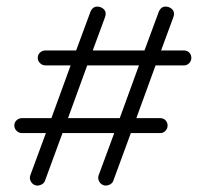

<svg xmlns="http://www.w3.org/2000/svg" viewBox="-20 -561 637 590"><path d="M472 -152H382L328 -5Q325 3 315.5 7Q306 11 298 8Q289 5 284.5 -4Q280 -13 283 -22L331 -152H172L118 -5Q115 3 105.5 7Q96 11 88 8Q79 5 74.5 -4Q70 -13 73 -22L121 -152H48Q38 -152 31 -159Q24 -166 24 -175Q24 -185 31 -191.5Q38 -198 48 -198H138L197 -360H120Q110 -360 103 -367Q96 -374 96 -383Q96 -393 103 -399.5Q110 -406 120 -406H214L258 -525Q267 -546 289 -539Q310 -530 303 -509L265 -406H424L468 -525Q477 -546 499 -539Q520 -530 513 -509L475 -406H545Q555 -406 561.5 -399.5Q568 -393 568 -383Q568 -374 561.5 -367Q555 -360 545 -360H458L399 -198H472Q482 -198 488.5 -191.5Q495 -185 495 -175Q495 -166 488.5 -159Q482 -152 472 -152ZM248 -360 189 -198H348L407 -360Z"/></svg>

Font: Hoogli
Style: Regular
Weight: 400
Designer: Anand Singh Naorem
Foundry: Brand New Type
Version: Version 1.00 b007